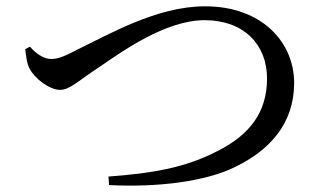

<svg xmlns="http://www.w3.org/2000/svg" viewBox="-20 -641 1040 609"><path d="M75 -493 60 -485C63 -464 64 -442 74 -423C90 -392 137 -356 170 -356C202 -356 227 -384 296 -429C365 -476 504 -577 629 -577C753 -577 827 -500 827 -392C827 -286 773 -213 668 -161C566 -108 459 -91 324 -81L326 -54C479 -46 633 -65 727 -112C834 -164 913 -248 913 -378C913 -505 813 -621 630 -621C477 -621 324 -531 222 -482C175 -457 159 -454 141 -454C119 -454 94 -471 75 -493Z"/></svg>

Font: Noto Serif HK Medium
Style: Regular
Weight: 500
Designer: Ryoko NISHIZUKA 西塚涼子 (kana & ideographs); Frank Grießhammer (Latin, Greek & Cyrillic); Wenlong ZHANG 张文龙 (bopomofo); San
Foundry: Adobe
Version: Version 2.001;hotconv 1.1.0;makeotfexe 2.6.0